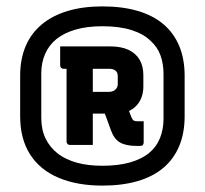

<svg xmlns="http://www.w3.org/2000/svg" viewBox="-20 -780 640 600"><path d="M300 -760Q362 -760 410 -746Q458 -732 490.5 -704.5Q523 -677 540 -636.5Q557 -596 557 -543V-417Q557 -364 540 -323.5Q523 -283 490.5 -255.5Q458 -228 410 -214Q362 -200 300 -200Q221 -200 163 -224.5Q105 -249 74 -297.5Q43 -346 43 -417V-543Q43 -596 60.5 -636.5Q78 -677 111.5 -704.5Q145 -732 192.5 -746Q240 -760 300 -760ZM300 -698Q252 -698 216 -687.5Q180 -677 156.5 -658Q133 -639 121 -611.5Q109 -584 109 -551V-411Q109 -375 122.5 -347Q136 -319 162 -299Q186 -281 220.5 -271.5Q255 -262 300 -262Q350 -262 386.5 -272.5Q423 -283 446 -302Q469 -321 480 -348.5Q491 -376 491 -409V-549Q491 -581 481.5 -607Q472 -633 451 -652Q429 -674 391 -686Q353 -698 300 -698ZM227 -608H270Q270 -598 270 -588Q270 -578 270 -568Q270 -526 270 -484.5Q270 -443 270 -401Q270 -382 270 -364Q270 -346 270 -327Q252 -327 234.5 -327Q217 -327 199 -327Q194 -327 191 -330Q188 -333 188 -338Q188 -383 188 -428Q188 -473 188 -518Q188 -563 188 -608ZM324 -635Q359 -635 382 -624Q405 -613 416.5 -593Q428 -573 428 -545V-510Q428 -492 422.5 -476.5Q417 -461 406 -449.5Q395 -438 379.5 -431.5Q364 -425 344 -425Q327 -425 308 -425Q289 -425 275 -425Q268 -425 259.5 -425Q251 -425 239 -425V-459V-493H321Q333 -493 340.5 -500Q348 -507 348 -517V-541Q348 -547 346.5 -551.5Q345 -556 341 -559Q335 -565 321 -565Q298 -565 274 -565Q250 -565 226.5 -565Q203 -565 179 -565Q174 -565 171 -568Q168 -571 168 -576Q168 -591 168 -605.5Q168 -620 168 -635Q207 -635 246 -635Q285 -635 324 -635ZM366 -477Q372 -461 378.5 -445Q385 -429 391 -413Q394 -406 397.5 -403.5Q401 -401 410 -401Q415 -401 418.5 -401Q422 -401 426 -401H429Q429 -385 429 -366Q429 -347 429 -335Q429 -330 426.5 -327Q424 -324 418 -324H407Q374 -324 355.5 -334.5Q337 -345 327 -372Q320 -392 312.5 -412Q305 -432 297 -452Z"/></svg>

Font: Recursive Monospace ExtraBold
Style: Regular
Weight: 800
Version: Version 1.047